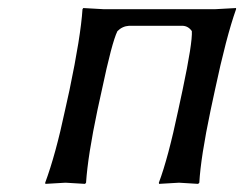

<svg xmlns="http://www.w3.org/2000/svg" viewBox="-20 -452 604 475"><path d="M511.7 -229 501 -179.2Q476.6 -63 473.1 0L470.2 2.9Q468.3 2.9 422.9 0Q422.9 0 373.5 2.9L373 0Q396 -61 420.9 -179.2L431.6 -229Q456.5 -346.7 454.6 -375Q445.8 -387.7 431.6 -388.2H299.3Q282.7 -387.2 270.5 -375Q256.8 -347.2 231.9 -229L221.2 -180.2Q197.3 -66.9 192.9 0L190.4 2.9Q188.5 2.9 142.1 0Q142.1 0 92.3 2.9L91.8 0Q117.7 -69.8 141.1 -180.2L151.9 -229Q179.7 -361.8 184.1 -429.2L186 -432.1Q188 -432.1 237.3 -429.2H511.2Q511.2 -429.2 564 -432.1V-429.2Q539.6 -360.4 511.7 -229Z"/></svg>

Font: Linux Biolinum Capitals O
Style: Italic Samll Caps
Weight: 400
Italic angle: -12°
Designer: Philipp H. Poll
Foundry: Philipp H. Poll
Version: Version 0.6.2